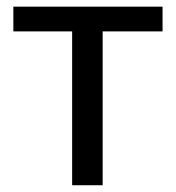

<svg xmlns="http://www.w3.org/2000/svg" viewBox="-20 -548 520 568"><path d="M460.9 -528.3H19.5V-455.1H193.4V0H283.7V-455.1H460.9Z"/></svg>

Font: Roboto
Style: Regular
Weight: 400
Designer: Google
Version: Version 2.137; 2017